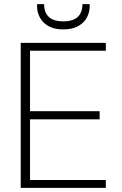

<svg xmlns="http://www.w3.org/2000/svg" viewBox="-20 -907 590 927"><path d="M80 0V-700H491V-662H125V-370H461V-331H125V-38H491V0ZM285 -765Q242 -765 214 -781Q186 -797 172.5 -822.5Q159 -848 159 -875V-887H193Q193 -847 215.5 -825.5Q238 -804 286 -804Q333 -804 355.5 -825.5Q378 -847 378 -887H413V-876Q413 -848 399.5 -822.5Q386 -797 357.5 -781Q329 -765 285 -765Z"/></svg>

Font: DM Sans 10pt ExtraLight
Style: Regular
Weight: 250
Version: Version 4.004;gftools[0.9.30]